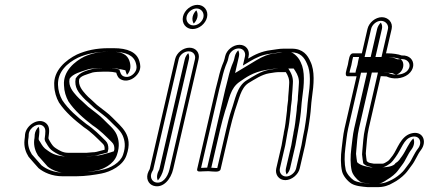

<svg xmlns="http://www.w3.org/2000/svg" viewBox="-20 -700 1794 793"><path d="M338.5 -69H260C239.6 -69 223.1 -79.7 210.1 -88C199.5 -94.4 193 -104.5 186.1 -116.3C182.5 -122.1 179.6 -128.2 179.9 -129.5L180 -129.9C183.1 -154.3 187.4 -174.8 171.5 -189.9C142.5 -217.3 88 -185.1 83.4 -144.6C82.7 -138.2 83 -129.9 81.3 -122.5L81.2 -122.1C78 -94.4 86.3 -71 98 -52.5C100.9 -48.3 139.5 -5.3 139.5 -5.3C160.7 12.2 195.1 28 237.6 28H296C332 28 371.2 22 398.1 16.9C438 9.2 488.2 -16 502.6 -59C532.4 -143.5 479.7 -176.5 445.6 -212.9C427.8 -232 402.6 -248.5 380.9 -266.2L356 -289.4C348.3 -295.7 341.1 -302.6 334.4 -310.1C320 -326.3 302 -346.9 307.1 -373.6C315.5 -387.7 336.8 -391.6 362.2 -400.6C370.4 -402.7 392.2 -404 406.5 -404H427.1C440 -404 448.6 -402.4 460.1 -400C463.6 -387.8 468.4 -375.5 484 -369.9C512 -359.8 540.6 -379.3 552.6 -400.6C563.1 -419.2 559.2 -434.3 556.1 -445.9C545.6 -485 506.3 -501 449.5 -501H428.9C377.6 -501 335.8 -491.8 297.8 -474.9C252.8 -452.6 199.1 -408.8 204.1 -345.9C204.8 -320.2 212.4 -296.4 223.5 -276.7C249.7 -236.8 287.6 -204.7 326.3 -174.7C357.2 -154.3 379.4 -131 404.2 -106.6C410.5 -100.4 412.4 -95.1 412.2 -83.3L411.8 -81.6C411.7 -81.5 411.7 -81.5 411.1 -81.3L396.3 -77.5C383.5 -74.1 374.5 -71 362.1 -71H361.7C354 -70.3 348.2 -69.8 338.5 -69ZM299.4 13H241.1C202.5 13 170.9 -1.6 151.5 -17.2C147 -22.1 113.8 -59.5 111.4 -62.6C100.4 -80.3 94.1 -100.6 96.4 -122.9C98.8 -134.7 98.2 -141.2 98.7 -146.4C101.9 -174.6 139.8 -196.7 159.5 -178.1C170.3 -167.8 168 -153.4 164.4 -126.3C164.9 -117.4 168.6 -112.7 172.4 -106.7C179.1 -95.2 186.8 -82.7 199.9 -74.8C212.5 -66.8 231.1 -54 256.5 -54H335.7C344.9 -54.8 352.8 -55.5 358.8 -56C375.8 -56.2 384.8 -59.8 397 -63L424.2 -70.1L427.6 -84.9C427.8 -99.2 424.8 -109.8 416.3 -118.3C391.8 -142.4 368.5 -166.6 337.1 -187.5C298.2 -217.7 262 -248.9 237.2 -286.3C226.7 -305.4 220.2 -326.4 219.5 -349.7C218 -404.1 257.4 -439.5 301.7 -461.6C337.9 -477.6 376.1 -486 425.5 -486H446C500.7 -486 532.6 -470.9 541.2 -439.1C544.3 -427.5 546.4 -417.6 539.5 -405.4C531 -390.3 511.5 -377.1 492.1 -384.1C479.6 -388.6 477 -399.9 473.1 -413.2C459.5 -416.2 447.3 -419 430.5 -419H410C394.6 -419 373.7 -418.2 361.6 -415.1C338.3 -409.1 308 -402 292.5 -376C285.4 -338.5 306.9 -315.7 321.8 -299C328.8 -291.1 336.9 -283.5 344.4 -277.3L369.3 -254.1C391.6 -235.8 416.6 -219.3 433.2 -201.5C452.7 -180.7 475.8 -164 486.7 -140.3C495.4 -120.2 500.3 -95.3 488.1 -60.7C477.1 -27.9 436 -5.1 398.5 2.1C370.6 7.5 334.6 13 299.4 13ZM382.3 3.6C402.5 -0.3 449.4 -19.6 462.8 -59.6C475.9 -96.9 470.4 -124.1 461.5 -145C450 -170 427.2 -185.9 407.6 -206.9C391 -224.7 367.2 -240.2 343.8 -259.3L318.9 -282.5C311.4 -288.6 303.1 -296.5 296.2 -304.3C281.3 -321.1 261.4 -343.7 267.3 -374.5C279.8 -395.7 316.7 -404.2 335.9 -411.1C359.8 -419.6 390.6 -419 410 -419H430.5C453 -419 470.3 -415.7 482.4 -413.1L497.9 -409.7C499.8 -403.3 501.7 -396.2 504.5 -390.8C520.4 -407.2 520.5 -427.1 516.2 -443.1C506.3 -479.9 475.6 -486 446 -486H425.5C388.9 -486 361.4 -480.7 328.4 -466.2C290 -447 239.5 -407 244.3 -347.5C245 -322.6 252.1 -300.2 262.7 -281.2C287.7 -243.3 323.8 -212.3 362.2 -182.5C394.7 -161 417.5 -137 441.9 -112.9C450.3 -104.6 452.5 -96.5 452.4 -83.9L450.4 -75.2C444.7 -73.3 443.7 -72.7 433.3 -69.6L417.4 -65.4C409.3 -63.3 396.1 -57.3 363.7 -56.1C359.3 -55.7 347.2 -54.6 339.5 -54H256.5C205.1 -54 185.3 -73 175.3 -79.4C160.2 -88.7 153.7 -100.2 146.9 -111.8C142.7 -118.6 138.2 -122.3 139.9 -129.6C142.4 -148.7 144.8 -165.3 139.3 -176.2C131.7 -168.7 124.9 -157.2 123.6 -145.3C122.9 -139.4 123.3 -131.1 121.3 -122.4C118.5 -97 126.1 -74.7 137 -57.3C140.2 -53.2 171.9 -17.6 177 -11.9C197.4 4.5 225.4 13 241.1 13H299.4C331.1 13 347 10.4 382.3 3.6Z M598.4 -1.6C598.4 -1.6 595.4 3.5 593.5 7.7C579.6 36.4 593.6 61.1 614 67.2C654 79.3 685.8 39.9 695.3 -1.5L800.3 -455.9C806.2 -481.8 789.3 -503 762.6 -503C736 -503 709.2 -481.8 703.3 -455.9ZM775.4 -580C802 -580 828.9 -601.9 835.1 -628.5C841.5 -656 823.1 -680 795.5 -680C768.8 -680 741.9 -658.1 735.8 -631.5C729.4 -604 747.8 -580 775.4 -580ZM612.8 0.9 718.3 -455.9C722.2 -473.1 740.5 -488 759.2 -488C777.9 -488 789.2 -473.1 785.3 -455.9L680.3 -1.5C672.2 33.9 649.3 61.2 621.3 52.8C607.5 48.6 597.6 31.1 607.2 11.3C610 5.5 611.1 3.8 612.8 0.9ZM778.9 -595C759.7 -595 746.4 -612.4 750.8 -631.5C755 -649.8 773.7 -665 792 -665C811.2 -665 824.5 -647.6 820.1 -628.5C815.9 -610.2 797.2 -595 778.9 -595ZM632 45.3C642 34.4 651.2 16.5 655.3 -1.5L760.3 -455.9C762.4 -465.4 761 -474 757.4 -480.4C751.4 -474.6 745.4 -465.4 743.3 -455.9L638.1 -0.6C629 15.4 625.3 32.7 632 45.3ZM780.2 -602.6C786.6 -608.9 792.8 -618.4 795.1 -628.5C797.7 -639.6 795.6 -649.9 790.7 -657.4C784.3 -651.1 778.1 -641.6 775.8 -631.5C773.2 -620.4 775.3 -610.1 780.2 -602.6Z M1149.7 -137.5C1147 -125.6 1145.5 -110.5 1143.1 -99.9L1121 -4.5C1115.1 21.3 1132.1 44 1158.3 44C1184.6 44 1212.1 21.4 1218 -4.5L1240.2 -100.6C1243.1 -112.9 1244.6 -128 1247 -138.4C1251.5 -158.3 1254.7 -176.7 1257.5 -197.3L1260.5 -218.7C1264.4 -246.2 1264.5 -268.9 1268.2 -295.3C1276.4 -352.4 1281.2 -407.2 1261.8 -446.3C1250.8 -471.7 1231.3 -499 1185.5 -499H1150.7C1131.9 -499 1113.7 -494.5 1098.2 -492.9C1061.1 -488.5 1032.1 -474.4 1004.7 -458L1006.7 -466.5C1012.9 -493.1 996 -515 969.4 -515C942.8 -515 916 -493.8 910 -467.9L907.5 -457.2C906.4 -452.3 905.2 -448.5 904.1 -446C894.2 -423.3 888.1 -403.2 881.1 -372.8C877.2 -359.1 873.8 -345.6 870.6 -331.9L794.3 -1.5C791.2 12.1 810.7 7.8 815.4 7.8C822.1 7.8 830.3 7.5 840.9 7C861 8 887.8 14 891.3 -1.5L929 -164.4C934.4 -188.2 943.5 -220.6 949.8 -241.8C967.7 -292 974.5 -335.6 1005.3 -356.4C1032.4 -372.5 1060.8 -392.1 1091.7 -397.3L1116.4 -401.1C1120.4 -401.7 1124.1 -402 1127.2 -402H1160.6C1169.6 -388.1 1176 -372.3 1174.3 -353.4C1172.7 -335.1 1172.8 -319.3 1170.4 -299.9C1171.3 -285.2 1165.5 -262.7 1165.3 -243.2L1163.3 -226.3C1160.6 -202.6 1158.2 -178.4 1152.5 -153.9L1152.4 -153.4C1151.9 -148.5 1151.1 -143.2 1149.7 -137.5ZM1232 -138.4C1229.2 -126.3 1227.7 -111.4 1225.2 -100.6L1203 -4.5C1199 13 1179.5 29 1161.8 29C1144.1 29 1132 13 1136 -4.5L1158.1 -99.9C1160.9 -112.1 1162.3 -127.1 1164.7 -137.5C1166.1 -143.2 1167.3 -151 1167.6 -154.3C1173.7 -181.2 1175.9 -204.4 1178.6 -228L1180.6 -245.7C1180.8 -262.5 1186.4 -285 1185.8 -302.8C1188.4 -324.5 1188.1 -338.1 1189.6 -355.5C1192 -381.5 1181.6 -400.4 1170.8 -417H1130.6C1126.6 -417 1122.4 -416.7 1117.5 -416L1092.6 -412.1C1056.3 -405.9 1025.7 -384.3 999.6 -368.8C958.2 -344.2 951.4 -288.5 935.3 -243.7C927.7 -222.4 919.6 -188.9 914 -164.4L877.4 -6.2C869 -5.6 856.6 -7.4 844.3 -8C830 -7.3 821.1 -7.2 810.5 -6.6L885.6 -331.9C888.7 -345.3 892.1 -358.6 895.9 -372.1L896 -372.5L896.1 -372.8C903 -402.8 908.7 -421.4 918.1 -443C919.9 -447.1 921.3 -451.6 922.5 -457.2L925 -467.9C929 -485.1 947.2 -500 965.9 -500C984.3 -500 995.9 -484.8 991.7 -466.5L983.1 -429.2L1010.5 -445.7C1036.8 -461.5 1062.8 -474 1096.4 -478C1113.4 -479.7 1130.9 -484 1147.2 -484H1182.1C1220.9 -484 1237 -462 1247.5 -437.7C1265 -402.4 1261.2 -351 1252.9 -294C1249.1 -266.2 1249 -243.8 1245.2 -217.3L1242.3 -195.9C1239.5 -176.1 1236.4 -157.7 1232 -138.4ZM844.4 -8.1C848.6 -7.9 849.4 -7.9 852.8 -7.7L889 -164.4C894.5 -188.5 903.5 -220.7 909.9 -242.3C927.7 -292.2 930.4 -335.6 970.5 -362.7C994.5 -379 1023.5 -401.7 1078.4 -411L1104.4 -415C1113.5 -416.3 1120.7 -417 1130.6 -417H1192.9L1199.6 -406.7C1209.3 -391.9 1216.3 -374.7 1214.4 -354.2C1212.8 -336.3 1213 -321.2 1210.5 -301C1211.3 -285.1 1205.6 -263.2 1205.4 -244.2L1203.4 -227C1200.7 -203.3 1198.3 -179 1192.5 -153.8C1192 -149.4 1191.1 -143.2 1189.7 -137.5C1187.1 -126.1 1185.6 -111.1 1183.1 -99.9L1161 -4.5C1158.9 4.8 1160.2 13.4 1163.8 20.3C1170.1 14 1175.9 4.8 1178 -4.5L1200.2 -100.6C1202.9 -112.3 1204.4 -127.4 1207 -138.4C1208.7 -145.9 1209.6 -150.6 1210.7 -158.9C1212.2 -165.5 1213 -169.8 1213.9 -177.3C1215.2 -183 1216.5 -189.8 1217.4 -196.8L1220.4 -218.2C1224.3 -245.3 1224.4 -267.9 1228.1 -294.8C1236.3 -351.8 1240.5 -405.6 1222.2 -442.5C1209.5 -471.9 1185 -484 1182.1 -484H1147.2C1144.3 -484 1133.4 -481.4 1106.6 -478.6C1089.4 -476.4 1065.2 -467 1038.3 -450.9L951 -398.3L966.7 -466.5C969 -476.4 967.6 -485.3 963.9 -492.1C958 -486.3 952.2 -477.2 950 -467.9L947.5 -457.2C946.4 -452 945.1 -448 943.7 -444.8C934 -422.5 928.1 -403.2 921 -372.7C917.1 -358.8 913.8 -345.6 910.6 -331.9L835.8 -7.7C837.6 -7.8 842.2 -8 844.4 -8.1Z M1575.8 -384.3H1576.2C1576.3 -384.3 1576.3 -384.4 1576.9 -384.1C1602.2 -371.6 1640.9 -373.3 1666 -393C1691.6 -413.8 1692.1 -442.8 1676.4 -458.7C1668 -466.9 1656.6 -471.8 1639.1 -470.9C1624.5 -476.5 1601.5 -479.7 1580.5 -479.7H1574.3L1597.6 -580.5C1603.7 -607.1 1583.4 -629 1557 -629C1530.7 -629 1503.9 -606.8 1497.8 -580.5L1474.5 -479.6H1438C1422.4 -479.6 1420.9 -452.9 1416.6 -432.3C1411.4 -411.7 1400.6 -385 1416.2 -385H1452.7L1403.1 -170C1396.5 -141.4 1394.9 -113.4 1391.3 -88.4C1386.7 -52.8 1386.6 -19.8 1392.7 7.6C1397.3 26.9 1415.1 47.5 1431 58C1449.1 68.8 1474.1 70.7 1499.1 73H1537.3C1565.2 73 1584.7 66.5 1603.7 54.9C1620.8 46.4 1639.8 32 1653.2 18C1663.6 7.4 1671.3 -5.6 1679.5 -15.8C1695.4 -35.6 1704.5 -62.7 1718.3 -79.9C1746.3 -116.5 1725.4 -162.7 1677.4 -148.7C1634.5 -136.2 1621.3 -84.4 1602.1 -58C1592.6 -46.7 1588.3 -38.2 1580.2 -33.5C1573.5 -29.6 1566.2 -24 1559.7 -24H1524C1510.2 -26.8 1503 -25.9 1494.8 -34.4C1493.3 -41.5 1491.9 -56.5 1490.9 -66L1491.8 -79C1494.8 -108 1495.7 -139.2 1503 -170.5L1552.5 -385.3H1558.7C1561.8 -385.3 1568.1 -384.9 1575.8 -384.3ZM1633.5 -455.8C1649 -456.5 1657.4 -453.7 1664.2 -447C1675.7 -435.5 1674.2 -417.3 1658 -403.7C1637.9 -388.5 1605.5 -388.3 1583.7 -399C1575.8 -399.6 1566.3 -400.3 1562.1 -400.3H1541L1488 -170.5C1480.2 -137 1479.4 -105.7 1476.4 -76.8L1475.4 -62.3C1476.7 -50.9 1478.3 -35.3 1480.3 -25.2C1492.2 -12.9 1505.7 -11.7 1519.1 -9H1556.2C1570.8 -9 1581.5 -18.6 1585.7 -21.1C1600.8 -29.9 1605.9 -41.6 1613.6 -50.8C1638.8 -85.2 1647.3 -125.2 1678.6 -134.3C1713 -144.4 1725.8 -111.8 1706.9 -87.1C1690 -66.1 1680.9 -39.2 1668.2 -23.2C1658.6 -11.3 1651.5 0.6 1643.2 9C1631.4 21.4 1613.9 34.6 1599.4 41.8C1581.1 50.8 1568.4 58 1540.7 58H1503.2C1477.5 55.7 1455.8 53.2 1441.2 44.8C1426.7 35 1411.3 16.1 1407.8 1.3C1402.2 -23.8 1402.1 -55.7 1406.5 -89.8C1410.3 -115.5 1411.9 -143.1 1418.1 -170L1471.2 -400H1423.6C1424.2 -407.1 1428.4 -419.5 1431.5 -431.9C1431.5 -431.9 1431.6 -432.3 1431.6 -432.3C1431.6 -432.3 1431.7 -432.7 1431.5 -432.7C1434.1 -445.1 1436.3 -459 1438.3 -464.6H1485.9L1512.7 -580.5C1516.9 -598.6 1535.6 -614 1553.4 -614C1572.4 -614 1586.3 -597.4 1582.4 -580.5L1555.7 -464.7H1576.8C1598 -464.7 1620 -460.8 1633.3 -455.8ZM1587.2 -399 1601.1 -397.9 1609.4 -393.8C1612.5 -392.3 1615.1 -391.6 1616.4 -391.3C1618.2 -391.8 1623.5 -393.6 1629.7 -398.3C1649.1 -414.4 1649.9 -440.8 1638.4 -452.4C1637.1 -453.7 1635.9 -454.7 1634.4 -455.7L1621.9 -455.1L1609.2 -459.9C1602.2 -462.6 1587.6 -464.7 1576.8 -464.7H1530.7L1557.4 -580.5C1559.8 -590.7 1557.6 -599.8 1552.9 -606.6C1546.4 -600.4 1540 -590.7 1537.7 -580.5L1510.9 -464.6H1463.2C1460.5 -456.5 1458.8 -443.8 1456.5 -432.3C1453.5 -420.8 1449.4 -408.8 1448.3 -400H1496L1442.9 -170C1436.4 -142 1434.9 -114.2 1431.2 -88.9C1426.7 -53.9 1426.6 -21.3 1432.6 5.1C1436.5 21.8 1453.3 41 1465.8 49.5C1474.9 54.8 1482.9 55.8 1507.1 58H1540.6C1547.5 58 1553.2 58 1569.7 47.9C1583.4 39.5 1601.5 28.5 1615.4 14C1624.5 4.7 1632.1 -7.9 1640.9 -18.9C1655.4 -37 1663.9 -63 1679.7 -83C1691.1 -98.1 1693.1 -116.3 1687.2 -128.4C1668.3 -110.8 1656.7 -77.3 1640.4 -55C1631.1 -43.9 1629.9 -35.9 1613.3 -26.2C1613.3 -26.2 1607.9 -9 1556 -9H1510.7C1499.2 -11.3 1470.4 -14.2 1455 -30.1C1453.2 -38.8 1451.7 -53.9 1450.5 -64.6L1451.5 -78.1C1454.5 -107.1 1455.4 -138.4 1462.8 -170.5L1515.8 -400.3H1561.9C1571.8 -400.3 1577.9 -399.7 1587.2 -399Z"/></svg>

Font: HoneyBee
Style: BlurIt
Weight: 700
Foundry: Cannot Into Space Fonts
Version: Version 0.89